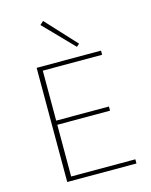

<svg xmlns="http://www.w3.org/2000/svg" viewBox="-131 -985 842 1069"><g transform="rotate(-15 290.0 -450.5)"><path d="M368 -713 203 -883 223 -901 384 -727ZM520 -24V0H121V-658H492V-634H150V-346H454V-322H150V-24Z"/></g></svg>

Font: Ysabeau Infant Extralight
Style: Regular
Weight: 200
Designer: Christian Thalmann (Catharsis Fonts)
Version: Version 0.003